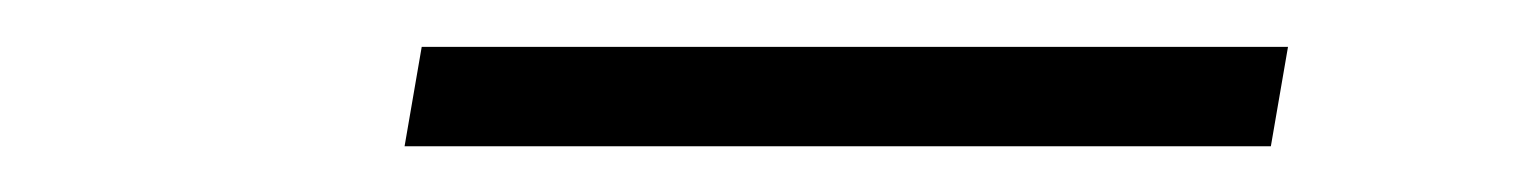

<svg xmlns="http://www.w3.org/2000/svg" viewBox="-20 -716 666 84"><path d="M157 -652H536L543.5 -695.5H164.5Z"/></svg>

Font: Anybody Expanded
Style: Italic
Weight: 400
Width: 7
Italic angle: -10°
Version: Version 1.113;gftools[0.9.25]